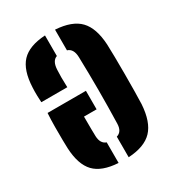

<svg xmlns="http://www.w3.org/2000/svg" viewBox="-153 -701 736 804"><g transform="rotate(-30 215.0 -299.5)"><path d="M392.5 -445.5Q393.5 -422.5 394 -384.2Q394.5 -346 394.5 -302.5Q394.5 -259 394 -220Q393.5 -181 392.5 -156.5Q387 -73.5 350.2 -34.8Q313.5 4 234.5 8.5V-91Q262.5 -99 263.5 -137Q268 -299 263.5 -458.5Q262.5 -500 234.5 -508.5V-608.5Q314.5 -603.5 351.2 -565.2Q388 -527 392.5 -445.5ZM218.5 -322V-232.5H157.5Q157.5 -199 157.8 -172.2Q158 -145.5 158.5 -137Q160 -100.5 186 -91.5V8Q107.5 3.5 71.8 -34Q36 -71.5 32 -151.5Q31.5 -163.5 31 -191.8Q30.5 -220 30.8 -255Q31 -290 33 -322ZM186 -608.5V-509Q160.5 -500.5 158.5 -458.5Q156.5 -429 158.5 -374H33Q32 -383.5 31.5 -405.8Q31 -428 32 -445.5Q35.5 -527.5 71.5 -565.8Q107.5 -604 186 -608.5Z"/></g></svg>

Font: Big Shoulders Stencil Display ExtraBold
Style: Regular
Weight: 800
Designer: Patric King
Foundry: XO Type Co
Version: Version 1.000